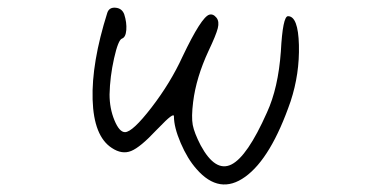

<svg xmlns="http://www.w3.org/2000/svg" viewBox="-20 -510 1040 510"><path d="M265 -476Q270 -491 287 -489.5Q304 -488 310 -472Q317 -450 315.5 -430.5Q314 -411 304 -407.5Q294 -404 283 -355Q272 -306 271 -259Q271 -222 284 -190.5Q297 -159 312 -159Q332 -159 382.5 -224.5Q433 -290 465 -360Q515 -465 536 -471Q546 -474 555 -463Q563 -453 558.5 -435Q554 -417 534 -375Q501 -304 493 -239Q488 -199 492 -178Q496 -157 513 -124Q552 -52 594.5 -73Q637 -94 689 -211Q719 -276 726 -373Q731 -467 745 -467Q772 -467 774 -390.5Q776 -314 752 -241Q700 -90 631.5 -40.5Q563 9 502 -61Q478 -88 460 -130Q442 -172 442 -201Q442 -213 402 -171Q399 -168 395 -164Q353 -119 328.5 -109Q304 -99 277 -117Q229 -148 226 -245.5Q223 -343 265 -476Z"/></svg>

Font: sitelen Majeka pi alasa wan taso
Style: Regular
Weight: 400
Designer: jan Majeka
Version: Version 1.0